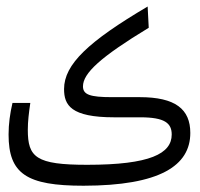

<svg xmlns="http://www.w3.org/2000/svg" viewBox="-20 -578 626 600"><path d="M241.2 2.4C479.5 2 574.7 -60.1 574.7 -162.6C574.7 -236.8 528.3 -274.4 416.5 -274.4H329.6C261.2 -274.4 239.3 -282.2 239.3 -308.1C239.3 -349.1 293.5 -399.4 444.8 -491.2L441.4 -557.6C256.8 -448.7 180.2 -377 180.2 -299.8C180.2 -249.5 201.2 -211.4 336.9 -211.4H418.5C495.1 -211.4 516.6 -192.9 516.6 -157.7C516.6 -98.1 449.7 -63 252.4 -63C92.3 -63 66.9 -86.4 66.9 -172.4C66.9 -199.2 70.3 -225.6 74.7 -256.3H19C11.2 -223.1 6.8 -190.4 6.8 -157.7C6.8 -34.7 63 2.4 241.2 2.4Z"/></svg>

Font: Cascadia Code PL Light
Style: Regular
Weight: 300
Monospace: yes
Designer: Aaron Bell
Foundry: Saja Typeworks
Version: Version 2404.023